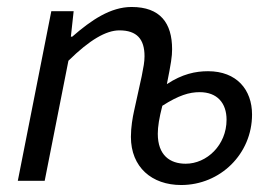

<svg xmlns="http://www.w3.org/2000/svg" viewBox="-20 -518 787 550"><path d="M499 12C611 12 702 -77 702 -190C702 -261 658 -314 576 -314C540 -314 502 -306 458 -277C470 -337 473 -356 473 -377C473 -452 439 -498 357 -498C297 -498 242 -461 187 -413H183L191 -486H127L31 0H108L176 -344C237 -404 284 -431 322 -431C372 -431 394 -406 394 -357C394 -340 391 -326 386 -300L364 -200C360 -182 355 -154 355 -126C355 -39 415 12 499 12ZM512 -49C467 -49 432 -73 432 -135C432 -155 436 -180 445 -215C492 -245 522 -254 552 -254C602 -254 629 -223 629 -175C629 -102 572 -49 512 -49Z"/></svg>

Font: Source Sans Pro
Style: Italic
Weight: 400
Italic angle: -11°
Designer: Paul D. Hunt
Foundry: Adobe Systems Incorporated
Version: Version 3.006;hotconv 1.0.111;makeotfexe 2.5.65597